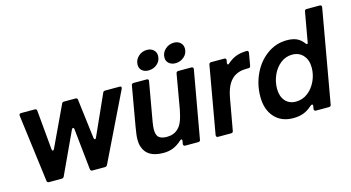

<svg xmlns="http://www.w3.org/2000/svg" viewBox="-84 -1111 2666 1457"><g transform="rotate(-15 1249.0 -383.0)"><path d="M270 -12Q265 0 251 0H152Q136 0 135 -15L67 -544V-546Q67 -561 82 -561H189Q205 -561 206 -546L234 -237Q235 -224 242 -224Q249 -224 253 -234L402 -550Q406 -561 421 -561H510Q525 -561 526 -546L564 -237Q565 -231 567.5 -227.5Q570 -224 573 -224Q579 -224 583 -234L725 -550Q729 -561 744 -561H857Q870 -561 870 -550L868 -542L610 -12Q604 0 591 0H492Q478 0 476 -15L442 -338Q441 -350 433 -350Q428 -350 423 -341Z M891 -82Q883 -105 883 -137Q883 -171 895 -238L949 -547Q952 -561 966 -561H1069Q1077 -561 1081 -556.5Q1085 -552 1083 -544L1029 -237Q1023 -201 1023 -178Q1023 -145 1036 -125Q1055 -100 1104 -100Q1161 -100 1195 -134Q1216 -154 1229 -187Q1242 -220 1253 -276L1300 -547Q1303 -561 1317 -561H1420Q1428 -561 1432 -556.5Q1436 -552 1435 -544L1341 -14Q1339 0 1324 0H1221Q1213 0 1209.5 -5Q1206 -10 1207 -18L1211 -40V-44Q1211 -53 1205 -53Q1199 -53 1192 -46Q1159 -16 1125 -2.5Q1091 11 1049 11Q920 11 891 -82ZM1031 -685Q1031 -724 1060 -750.5Q1089 -777 1128 -777Q1159 -777 1179 -759Q1199 -741 1199 -713Q1199 -674 1170 -648.5Q1141 -623 1101 -623Q1070 -623 1050.5 -640Q1031 -657 1031 -685ZM1242 -685Q1242 -724 1271.5 -750.5Q1301 -777 1340 -777Q1371 -777 1390.5 -759Q1410 -741 1410 -713Q1410 -674 1381 -648.5Q1352 -623 1313 -623Q1282 -623 1262 -640Q1242 -657 1242 -685Z M1479 0Q1471 0 1467.5 -5Q1464 -10 1465 -18L1558 -547Q1561 -561 1575 -561H1678Q1695 -561 1693 -544L1689 -525V-521Q1689 -511 1695 -511Q1700 -511 1706 -517Q1740 -547 1776.5 -560Q1813 -573 1859 -573Q1866 -573 1869 -568Q1872 -563 1871 -555L1854 -457Q1851 -443 1837 -443H1820Q1756 -443 1714 -409Q1687 -386 1670 -350.5Q1653 -315 1643 -260L1599 -14Q1597 0 1582 0Z M1868 -210Q1868 -304 1907 -387.5Q1946 -471 2016 -522Q2086 -573 2173 -573Q2217 -573 2248 -559.5Q2279 -546 2303 -514Q2309 -505 2314 -505Q2321 -505 2322 -517L2363 -749Q2366 -763 2380 -763H2483Q2491 -763 2495 -758Q2499 -753 2497 -745L2368 -14Q2366 0 2351 0H2248Q2240 0 2236.5 -5Q2233 -10 2234 -18L2238 -40V-43Q2238 -52 2231 -52Q2226 -52 2216 -44Q2183 -14 2148 -1.5Q2113 11 2069 11Q1976 11 1922 -49Q1868 -109 1868 -210ZM2302 -324Q2302 -384 2269.5 -420.5Q2237 -457 2183 -457Q2132 -457 2091.5 -425Q2051 -393 2028.5 -342Q2006 -291 2006 -236Q2006 -177 2036.5 -141Q2067 -105 2121 -105Q2173 -105 2214 -136.5Q2255 -168 2278.5 -218.5Q2302 -269 2302 -324Z"/></g></svg>

Font: Open Sauce Two
Style: Bold Italic
Weight: 700
Italic angle: -10°
Designer: Alfredo Marco Pradil
Foundry: Creative Sauce Fz LLC
Version: Version 1.477